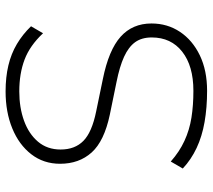

<svg xmlns="http://www.w3.org/2000/svg" viewBox="-57 -696 761 687"><g transform="rotate(-90 323.5 -352.5)"><path d="M342 8Q282 8 230.5 -1Q179 -10 137.5 -29.5Q96 -49 64 -79L89 -122Q124 -91 163 -73Q202 -55 246 -48Q290 -41 342 -41Q431 -41 482 -81Q533 -121 533 -190Q533 -226 516 -249.5Q499 -273 464 -289Q429 -305 374 -316L257 -340Q162 -360 121.5 -405Q81 -450 81 -518Q81 -577 115 -621Q149 -665 207.5 -689Q266 -713 340 -713Q391 -713 433 -703Q475 -693 509.5 -672.5Q544 -652 573 -622L548 -579Q504 -626 454 -645Q404 -664 340 -664Q282 -664 235 -647Q188 -630 160 -597Q132 -564 132 -516Q132 -465 163 -434.5Q194 -404 268 -389L384 -365Q488 -344 535.5 -301.5Q583 -259 583 -191Q583 -134 553 -89Q523 -44 469 -18Q415 8 342 8Z"/></g></svg>

Font: Nunito Sans 7pt ExtraLight
Style: Regular
Weight: 250
Designer: Vernon Adams
Foundry: Vernon Adams
Version: Version 3.101;gftools[0.9.27]